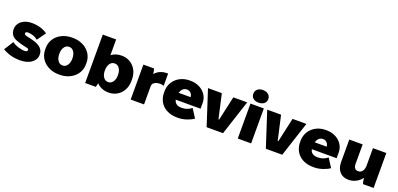

<svg xmlns="http://www.w3.org/2000/svg" viewBox="11 -1714 5557 2684"><g transform="rotate(20 2789.0 -372.0)"><path d="M274 14C405 14 503 -53 503 -153C503 -262 406 -296 323 -317C262 -333 207 -336 207 -364C207 -380 216 -390 247 -390C299 -390 360 -367 392 -337L484 -465C423 -510 340 -534 248 -534C132 -534 38 -469 38 -365C38 -290 82 -249 137 -229C276 -177 327 -193 327 -161C327 -140 312 -132 282 -132C221 -132 133 -161 97 -195L9 -55C90 -8 168 14 274 14Z M847 14H859C1029 14 1156 -98 1156 -246V-274C1156 -422 1029 -534 859 -534H847C677 -534 550 -422 550 -274V-246C550 -98 677 14 847 14ZM847 -122C797 -122 756 -178 756 -253V-267C756 -342 797 -398 847 -398H859C910 -398 950 -342 950 -267V-253C950 -178 909 -122 859 -122Z M1581 14H1589C1729 14 1833 -97 1833 -246V-274C1833 -423 1729 -534 1589 -534H1581C1525 -534 1474 -517 1434 -486V-720H1235V0H1393C1398 -15 1404 -38 1407 -59C1450 -13 1511 14 1581 14ZM1525 -122C1475 -122 1434 -178 1434 -253V-267C1434 -342 1475 -398 1525 -398H1537C1588 -398 1628 -342 1628 -267V-253C1628 -178 1587 -122 1537 -122Z M1912 0H2111V-272C2111 -315 2150 -348 2229 -348C2246 -348 2267 -343 2280 -338V-520H2263C2187 -520 2126 -491 2086 -442C2085 -462 2078 -499 2071 -520H1912Z M2605 14H2627C2703 14 2799 -20 2849 -57L2766 -186C2733 -158 2682 -135 2627 -135H2616C2555 -135 2514 -163 2506 -213V-214H2874V-299C2874 -431 2761 -533 2611 -533H2596C2438 -533 2317 -422 2317 -272V-252C2317 -90 2435 14 2605 14ZM2511 -318C2524 -371 2560 -401 2602 -401H2606C2654 -401 2684 -365 2688 -318Z M3042 0H3286L3456 -520H3250L3170 -160H3160L3079 -520H2873Z M3604 -570C3673 -570 3718 -607 3718 -663C3718 -720 3672 -758 3604 -758C3539 -758 3495 -720 3495 -663C3495 -607 3538 -570 3604 -570ZM3505 0H3704V-520H3505Z M3923 0H4167L4337 -520H4131L4051 -160H4041L3960 -520H3754Z M4629 14H4651C4727 14 4823 -20 4873 -57L4790 -186C4757 -158 4706 -135 4651 -135H4640C4579 -135 4538 -163 4530 -213V-214H4898V-299C4898 -431 4785 -533 4635 -533H4620C4462 -533 4341 -422 4341 -272V-252C4341 -90 4459 14 4629 14ZM4535 -318C4548 -371 4584 -401 4626 -401H4630C4678 -401 4708 -365 4712 -318Z M5154 13H5156C5236 13 5306 -27 5352 -87C5352 -64 5360 -22 5368 0H5526V-520H5327V-263C5327 -193 5296 -146 5241 -146C5198 -146 5174 -174 5174 -232V-520H4975V-186C4975 -62 5044 13 5154 13Z"/></g></svg>

Font: Fixel Display Black
Style: Regular
Weight: 900
Designer: AlfaBravo + MacPaw
Foundry: Kyrylo Tkachov, Marchela Mozhyna, Serhii Makarenko, Maria Weinstein, Zakhar Kryvoshyya
Version: Version 1.211